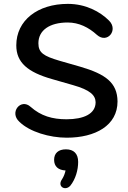

<svg xmlns="http://www.w3.org/2000/svg" viewBox="-20 -700 662 990"><path d="M324 10C472 10 586 -53 586 -177C585 -274 524 -318 394 -356L286 -387C205 -411 178 -428 178 -477C178 -544 236 -584 329 -584C387 -584 437 -559 480 -520C533 -473 592 -545 542 -594C496 -640 422 -680 330 -680C174 -680 64 -595 64 -466C64 -378 122 -328 249 -292L357 -261C445 -236 472 -209 473 -173C473 -113 412 -85 323 -85C250 -85 191 -102 138 -149C88 -195 26 -121 80 -72C133 -20 236 10 324 10ZM343 257C370 223 383 176 383 135C383 92 360 70 320 70C281 70 259 90 259 124C259 158 280 177 318 179C315 194 309 210 300 224C273 262 317 287 343 257Z"/></svg>

Font: SN Pro Medium
Style: Regular
Weight: 500
Designer: Tobias Whetton
Foundry: Supernotes
Version: Version 1.003;Glyphs 3.3 (3324)